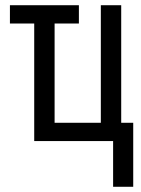

<svg xmlns="http://www.w3.org/2000/svg" viewBox="-20 -540 540 735"><path d="M413 175V0H111V-450H18V-520H282V-450H189V-70H366V-520H444V-70H490V175Z"/></svg>

Font: Iosevka Term SS14
Style: Regular
Weight: 400
Monospace: yes
Designer: Belleve Invis
Foundry: Belleve Invis
Version: Version 24.1.1; ttfautohint (v1.8.4)